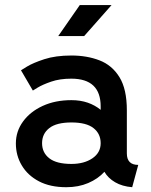

<svg xmlns="http://www.w3.org/2000/svg" viewBox="-20 -743 607 773"><path d="M247.1 10.7Q182.1 10.7 137 -12.9Q91.8 -36.6 67.9 -76.7Q43.9 -116.7 43.9 -165.5Q43.9 -214.4 72.8 -253.9Q101.6 -293.5 152.1 -316.7Q202.6 -339.8 267.6 -339.8Q303.7 -339.8 333.3 -329.6Q362.8 -319.3 385.3 -300.8V-314.5Q385.3 -426.3 267.1 -426.3Q220.7 -426.3 186 -414.3Q151.4 -402.3 131.8 -390.4Q112.3 -378.4 112.3 -378.4L64.5 -460Q64.5 -460 88.6 -474.9Q112.8 -489.7 158.2 -504.6Q203.6 -519.5 267.6 -519.5Q330.1 -519.5 380.6 -500Q431.2 -480.5 460.9 -432.4Q490.7 -384.3 490.7 -298.8V-125.5Q490.7 -79.1 536.6 -79.1L512.2 10.7Q471.7 7.3 443.4 -9.3Q415 -25.9 400.4 -51.3Q374.5 -22.9 335.2 -6.1Q295.9 10.7 247.1 10.7ZM385.3 -166.5Q385.3 -204.6 356.4 -227.3Q327.6 -250 267.6 -250Q207.5 -250 178.5 -227.3Q149.4 -204.6 149.4 -166.5Q149.4 -128.4 178.5 -105.7Q207.5 -83 267.6 -83Q318.8 -83 352.1 -105.7Q385.3 -128.4 385.3 -166.5ZM318.8 -597.7H214.4L301.3 -722.7H429.2Z"/></svg>

Font: Giphurs Medium
Style: Regular
Weight: 500
Version: Version 0.920; ttfautohint (v1.8.4.7-5d5b)